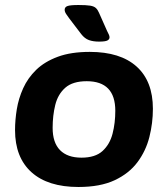

<svg xmlns="http://www.w3.org/2000/svg" viewBox="-20 -738 670 766"><path d="M293 8Q171 8 105.5 -51Q40 -110 40 -219Q40 -259 47 -302Q54 -345 72.5 -386Q91 -427 124.5 -459.5Q158 -492 210.5 -511.5Q263 -531 338 -531Q460 -531 525 -472.5Q590 -414 590 -304Q590 -247 576 -191.5Q562 -136 528.5 -91Q495 -46 437.5 -19Q380 8 293 8ZM305 -109Q360 -109 389 -135.5Q418 -162 429 -204.5Q440 -247 440 -296Q440 -414 326 -414Q270 -414 240.5 -388Q211 -362 200.5 -319.5Q190 -277 190 -228Q190 -169 219.5 -139Q249 -109 305 -109ZM375 -572Q352 -572 335 -578Q318 -584 304 -602L256 -665Q250 -673 244 -682Q238 -691 238 -699Q238 -710 249.5 -714Q261 -718 293 -718Q324 -718 339.5 -715.5Q355 -713 362.5 -706Q370 -699 375 -687L407 -615Q412 -605 414.5 -599.5Q417 -594 417 -589Q417 -581 408.5 -576.5Q400 -572 375 -572Z"/></svg>

Font: Asap Semi Expanded Semi Expanded Regular
Style: Bold Italic
Weight: 700
Width: 6
Italic angle: -6°
Designer: Pablo Cosgaya
Foundry: Omnibus-Type
Version: Version 3.001; ttfautohint (v1.8.4.7-5d5b)